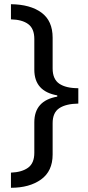

<svg xmlns="http://www.w3.org/2000/svg" viewBox="-20 -734 420 912"><path d="M32 86Q84 84 113.5 62.5Q143 41 143 -8V-153Q143 -256 252 -275V-281Q143 -300 143 -403V-549Q143 -598 114 -619.5Q85 -641 32 -642V-714Q124 -713 177 -674Q230 -635 230 -555V-409Q230 -358 261.5 -336.5Q293 -315 352 -315V-242Q293 -241 261.5 -220Q230 -199 230 -149V0Q230 79 175 118.5Q120 158 32 158Z"/></svg>

Font: Noto Sans Tifinagh SIL
Style: Regular
Weight: 400
Designer: JamraPatel
Foundry: JamraPatel LLC
Version: Version 2.006; ttfautohint (v1.8.4.7-5d5b)